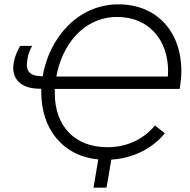

<svg xmlns="http://www.w3.org/2000/svg" viewBox="-20 -727 873 883"><path d="M162 -319H170V-300C170 -137 267 -9 432 6L410 136H470L492 7C594 1 683 -46 738 -114L693 -150C640 -87 565 -50 474 -50C322 -50 232 -149 232 -298V-318H806C811 -347 814 -374 814 -400C814 -584 699 -707 525 -707C336 -707 206 -551 176 -376C116 -377 96 -399 106 -454C109 -477 117 -497 128 -516H73C59 -494 47 -463 43 -438C30 -365 76 -319 162 -319ZM239 -375C265 -520 364 -649 519 -649C663 -649 753 -545 753 -400L752 -375Z"/></svg>

Font: Fixel Display Light
Style: Italic
Weight: 300
Italic angle: -10°
Designer: AlfaBravo + MacPaw
Foundry: Kyrylo Tkachov, Marchela Mozhyna, Serhii Makarenko, Maria Weinstein, Zakhar Kryvoshyya
Version: Version 1.210;Glyphs 3.2 (3217)